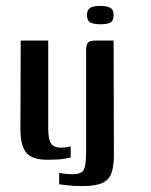

<svg xmlns="http://www.w3.org/2000/svg" viewBox="-20 -536 510 649"><path d="M140 4Q87 4 68 -21Q49 -46 49 -98L50 -399H143V-103Q143 -65 152.5 -51Q162 -37 185 -37Q195 -37 205.5 -38.5Q216 -40 219 -42V-4Q213 -2 195 1Q177 4 140 4ZM320 -454Q297 -454 285.5 -460Q274 -466 274 -485Q274 -503 285 -509.5Q296 -516 320 -516Q342 -516 353 -509.5Q364 -503 364 -485Q364 -466 353.5 -460Q343 -454 320 -454ZM258 93Q230 93 208.5 90.5Q187 88 180 87V48Q186 50 201 51.5Q216 53 225 53Q256 53 263.5 37.5Q271 22 271 -19V-363Q271 -384 277 -391.5Q283 -399 306 -399H364L365 -12Q365 26 356.5 49.5Q348 73 325 83Q302 93 258 93Z"/></svg>

Font: Genos Medium
Style: Regular
Weight: 500
Designer: Robert E. Leuschke
Foundry: Robert E. Leuschke
Version: Version 1.010; ttfautohint (v1.8.3)